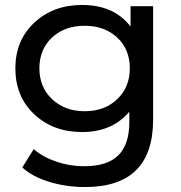

<svg xmlns="http://www.w3.org/2000/svg" viewBox="-20 -555 730 775"><path d="M507 -530H598V-72Q598 200 323 200Q248 200 180 179.5Q112 159 70 121L116 47Q153 79 207.5 97.5Q262 116 320 116Q413 116 457.5 72Q502 28 502 -62V-104Q433 -22 311 -22Q195 -22 118.5 -93.5Q42 -165 42 -279Q42 -392 118.5 -463.5Q195 -535 311 -535Q440 -535 507 -448ZM504 -279Q504 -356 453 -403.5Q402 -451 322 -451Q241 -451 190 -403.5Q139 -356 139 -279Q139 -203 190.5 -154.5Q242 -106 322 -106Q402 -106 453 -154.5Q504 -203 504 -279Z"/></svg>

Font: Montserrat
Style: Regular
Weight: 500
Designer: Julieta Ulanovsky
Foundry: Julieta Ulanovsky
Version: Version 7.200;PS 007.200;hotconv 1.0.88;makeotf.lib2.5.64775